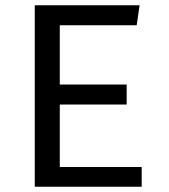

<svg xmlns="http://www.w3.org/2000/svg" viewBox="-20 -709 640 729"><path d="M207 -613V-388H461V-312H207V-75H518V0H112V-689H510L499 -613Z"/></svg>

Font: Wlorlttqgufhjawjgtejqphaquk
Style: Regular
Weight: 400
Monospace: yes
Designer: Carrois Corporate & Edenspiekermann
Foundry: Carrois Corporate GbR & Edenspiekermann AG
Version: Version 2.001